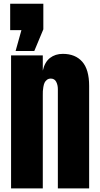

<svg xmlns="http://www.w3.org/2000/svg" viewBox="-20 -1038 550 1058"><path d="M36.1 -872.1V-1017.6H218.8V-876.5L168.9 -756.8H65.9L98.1 -872.1ZM41 0V-732.9H215.8V-648.9Q226.6 -696.3 255.6 -718.8Q284.7 -741.2 326.2 -741.2Q395 -741.2 433.1 -698Q471.2 -654.8 471.2 -564.9V0H298.8V-546.9Q298.8 -569.8 289.6 -587.4Q280.3 -605 259.8 -605Q247.1 -605 238.3 -597.9Q229.5 -590.8 225.3 -581.8Q221.2 -572.8 218.8 -558.1Q216.3 -543.5 216.1 -535.6Q215.8 -527.8 215.8 -515.1V0Z"/></svg>

Font: Anton
Style: Regular
Weight: 400
Foundry: vernon adams
Version: Version 1.000